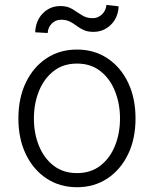

<svg xmlns="http://www.w3.org/2000/svg" viewBox="-20 -756 631 787"><path d="M295.5 11.4Q224.8 11.4 170.6 -24.5Q116.5 -60.4 85.9 -123.8Q55.4 -187.1 55.4 -270.2Q55.4 -354 85.9 -417.6Q116.5 -481.2 170.6 -517Q224.8 -552.9 295.5 -552.9Q366.1 -552.9 420.3 -517Q474.4 -481.2 505 -417.6Q535.5 -354 535.5 -270.2Q535.5 -187.1 505 -123.8Q474.4 -60.4 420.3 -24.5Q366.1 11.4 295.5 11.4ZM295.5 -46.5Q352.3 -46.5 391.5 -77.1Q430.8 -107.6 451.3 -158.4Q471.9 -209.2 471.9 -270.2Q471.9 -331.3 451.3 -382.5Q430.8 -433.6 391.5 -464.5Q352.3 -495.4 295.5 -495.4Q239 -495.4 199.6 -464.5Q160.2 -433.6 139.6 -382.5Q119 -331.3 119 -270.2Q119 -209.2 139.6 -158.4Q160.2 -107.6 199.6 -77.1Q239 -46.5 295.5 -46.5ZM175.4 -620.7 124.3 -623.6Q126.1 -671.2 155.5 -701.2Q185 -731.2 227.6 -731.2Q256.7 -731.2 276.6 -718.8Q296.5 -706.3 315.5 -693.9Q334.5 -681.5 360.1 -681.5Q381.7 -681.5 398.1 -697.1Q414.4 -712.7 416.2 -735.8L466.3 -730.1Q463.8 -682.5 433.9 -653.9Q404.1 -625.4 362.9 -625.4Q339.1 -625.4 323.2 -632.8Q307.2 -640.3 294 -650.2Q280.9 -660.2 266.2 -667.6Q251.4 -675.1 230.5 -675.1Q207.7 -675.1 192.3 -659.4Q176.8 -643.8 175.4 -620.7Z"/></svg>

Font: Inter Zeller Light
Style: Regular
Weight: 300
Designer: Rasmus Andersson; Joe Bland
Foundry: zeller
Version: Version 3.015;git-dec3a8cb1